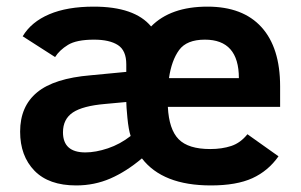

<svg xmlns="http://www.w3.org/2000/svg" viewBox="-20 -547 912 582"><path d="M210.9 15.1Q127.9 15.1 84.5 -29.5Q41 -74.2 41 -147.9Q41 -224.6 92.5 -267.1Q144 -309.6 254.9 -318.8L362.8 -329.1V-352.1Q362.8 -394 337.4 -410.4Q312 -426.8 265.1 -426.8Q211.9 -426.8 186 -410.9Q160.2 -395 147 -374L48.8 -437Q74.7 -480.5 129.2 -503.7Q183.6 -526.9 264.2 -526.9Q388.2 -526.9 438 -466.8Q497.1 -526.9 608.9 -526.9Q716.3 -526.9 772.7 -464.6Q829.1 -402.3 829.1 -285.2V-223.1H488.8Q492.2 -154.8 521.5 -125Q550.8 -95.2 617.2 -95.2Q652.8 -95.2 680.9 -104.5Q709 -113.8 730 -140.1L824.2 -73.2Q793 -28.8 744.9 -6.8Q696.8 15.1 619.1 15.1Q473.1 15.1 410.2 -66.9Q362.8 -26.9 314.5 -5.9Q266.1 15.1 210.9 15.1ZM238.8 -85Q270 -85 307.1 -97.4Q344.2 -109.9 376 -134.8Q369.6 -154.3 366.2 -189.9Q362.8 -225.6 362.8 -237.8L298.8 -231.9Q231 -226.1 200.9 -206.1Q170.9 -186 170.9 -146Q170.9 -85 238.8 -85ZM704.1 -310.1Q704.1 -426.8 601.1 -426.8Q545.9 -426.8 522.9 -395.3Q500 -363.8 492.2 -310.1Z"/></svg>

Font: Clear Sans
Style: Bold
Weight: 700
Foundry: Intel Corporation
Version: Version 1.00